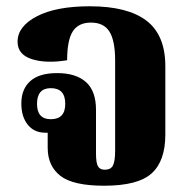

<svg xmlns="http://www.w3.org/2000/svg" viewBox="-20 -581 607 612"><path d="M312 11Q213 11 172.5 -20.5Q132 -52 132 -110V-158Q128 -158 124 -158Q89 -158 68.5 -183.5Q48 -209 48 -251Q48 -297 76.5 -322.5Q105 -348 162 -348Q222 -348 254 -319.5Q286 -291 286 -231V-92Q286 -61 292.5 -50.5Q299 -40 314 -40Q333 -40 340 -53.5Q347 -67 347 -101V-388Q347 -451 329 -480Q311 -509 270 -509Q230 -509 212 -481Q194 -453 194 -389Q127 -378 81.5 -392.5Q36 -407 36 -448Q36 -497 97.5 -529Q159 -561 266 -561Q387 -561 447 -515Q507 -469 507 -370V-152Q507 -68 463.5 -28.5Q420 11 312 11ZM142 -201Q188 -201 188 -250Q188 -300 142 -300Q98 -300 98 -250Q98 -201 142 -201Z"/></svg>

Font: Noto Serif Thai SemiCondensed ExtraBold
Style: Regular
Weight: 800
Width: 4
Designer: Monotype Design Team
Foundry: Monotype Imaging Inc.
Version: Version 2.002; ttfautohint (v1.8.4.7-5d5b)